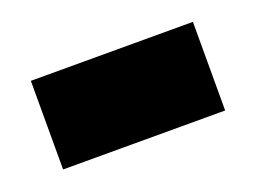

<svg xmlns="http://www.w3.org/2000/svg" viewBox="-41 -408 379 285"><g transform="rotate(-20 149.0 -266.0)"><path d="M21 -196V-336H277V-196Z"/></g></svg>

Font: Bricolage Grotesque 24pt SemiCondensed ExtraBold
Style: Regular
Weight: 800
Width: 4
Designer: Mathieu Triay
Foundry: Atelier Triay
Version: Version 1.001;gftools[0.9.33.dev8+g029e19f]